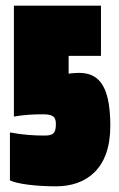

<svg xmlns="http://www.w3.org/2000/svg" viewBox="-20 -645 420 677"><path d="M177 12C284 12 369 -49 369 -201C369 -354 321 -388 258 -388C250 -388 232 -387 222 -385V-448H336V-625H29V-234C64 -240 95 -242 132 -242C169 -242 177 -231 177 -208C177 -178 170 -167 138 -167C102 -167 63 -169 15 -178V-9C41 4 110 12 177 12Z"/></svg>

Font: Blinker Headline
Style: Regular
Weight: 900
Width: 4
Designer: Juergen Huber
Foundry: supertype
Version: Version 1.015;PS 1.15;hotconv 1.0.88;makeotf.lib2.5.647800